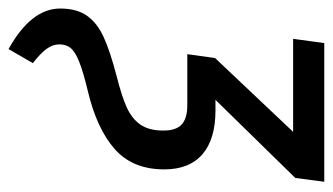

<svg xmlns="http://www.w3.org/2000/svg" viewBox="-214 -382 780 450"><g transform="rotate(90 176.0 -157.0)"><path d="M-29 92Q-29 53 -12 29Q5 5 38 -10Q71 -25 128 -40Q176 -52 202.5 -64Q229 -76 243 -96Q257 -116 257 -150Q257 -180 242.5 -193Q228 -206 198 -206H78L87 -271L260 -454H42L52 -527H377L368 -459L185 -272H210Q277 -272 312.5 -241.5Q348 -211 348 -152Q348 -78 300.5 -36Q253 6 165 27Q119 38 95.5 47.5Q72 57 63.5 67.5Q55 78 55 94Q55 110 66 124.5Q77 139 99 156L66 213Q-29 160 -29 92Z"/></g></svg>

Font: Fira Sans Compressed
Style: Italic
Weight: 400
Width: 1
Italic angle: -8°
Designer: bBox Type GmbH & Carrois Corporate GbR & Edenspiekermann AG
Foundry: bBox Type GmbH & Carrois Corporate GbR & Edenspiekermann AG
Version: Version 4.301